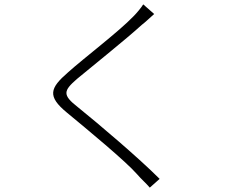

<svg xmlns="http://www.w3.org/2000/svg" viewBox="-20 -809 1040 878"><path d="M635 -789C626 -774 605 -749 590 -734C523 -664 362 -542 291 -478C208 -406 195 -369 286 -294C379 -217 555 -72 608 -11C624 8 649 30 665 49L710 9C613 -88 435 -239 336 -319C264 -375 270 -394 332 -448C409 -512 558 -631 628 -695C643 -706 670 -732 685 -745Z"/></svg>

Font: Spoqa Han Sans Neo Light
Style: Regular
Weight: 300
Designer: [Spoqa Han Sans Neo] Dong-huui Kim  Younghwa Kang  Yujin Lee  [Noto Sans] Ryoko NISHIZUKA  (kana & ideographs); Paul D. 
Foundry: Spoqa (http://www.spoqa-han-sans.com)
Version: Version 1.000